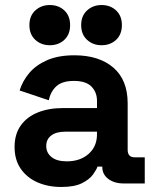

<svg xmlns="http://www.w3.org/2000/svg" viewBox="-20 -730 618 764"><path d="M224 14Q171 14 129 -4.5Q87 -23 62.5 -58.5Q38 -94 38 -145Q38 -196 62.5 -230.5Q87 -265 130.5 -282.5Q174 -300 230 -300H366V-328Q366 -363 344 -385.5Q322 -408 274 -408Q227 -408 204 -386.5Q181 -365 174 -331L58 -370Q70 -408 96.5 -439.5Q123 -471 167.5 -490.5Q212 -510 276 -510Q374 -510 431 -461Q488 -412 488 -319V-134Q488 -104 516 -104H556V0H472Q435 0 411 -18Q387 -36 387 -66V-67H368Q364 -55 350 -35.5Q336 -16 306 -1Q276 14 224 14ZM246 -88Q299 -88 332.5 -117.5Q366 -147 366 -196V-206H239Q204 -206 184 -191Q164 -176 164 -149Q164 -122 185 -105Q206 -88 246 -88ZM384 -550Q350 -550 326.5 -571.5Q303 -593 303 -630Q303 -667 326.5 -688.5Q350 -710 384 -710Q419 -710 442 -688.5Q465 -667 465 -630Q465 -593 442 -571.5Q419 -550 384 -550ZM178 -550Q144 -550 120.5 -571.5Q97 -593 97 -630Q97 -667 120.5 -688.5Q144 -710 178 -710Q213 -710 236 -688.5Q259 -667 259 -630Q259 -593 236 -571.5Q213 -550 178 -550Z"/></svg>

Font: Space Grotesk
Style: Bold
Weight: 700
Designer: Florian Karsten
Foundry: Florian Karsten
Version: Version 2.000